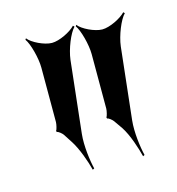

<svg xmlns="http://www.w3.org/2000/svg" viewBox="-63 -832 411 446"><g transform="rotate(-15 142.5 -608.5)"><path d="M214 -750C196 -750 167 -764 158 -776L156 -773C165 -761 175 -724 175 -701V-570C175 -565 172 -552 170 -550L171 -547C174 -548 183 -540 185 -537L199 -517C213 -496 224 -461 229 -441L233 -443C228 -463 223 -500 226 -528L245 -701C248 -726 262 -761 274 -773L271 -776C260 -764 232 -750 214 -750ZM93 -750C75 -750 46 -764 37 -776L35 -773C44 -761 54 -724 54 -701V-570C54 -565 51 -552 49 -550L50 -547C53 -548 62 -540 64 -537L77 -517C91 -496 103 -461 108 -441L112 -443C107 -463 102 -500 105 -528L124 -701C127 -726 141 -761 153 -773L150 -776C139 -764 111 -750 93 -750Z"/></g></svg>

Font: Asimov
Style: EdgeExtreme
Weight: 500
Designer: Google
Version: Version 2.000980: 2014